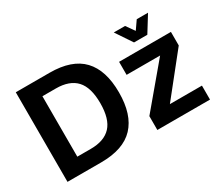

<svg xmlns="http://www.w3.org/2000/svg" viewBox="-120 -961 1419 1238"><g transform="rotate(-30 590.0 -342.5)"><path d="M75 0V-667H326Q492 -667 571.5 -583Q651 -499 651 -334Q651 -169 571.5 -84.5Q492 0 326 0ZM211 -109H311Q412 -109 462 -163Q512 -217 512 -334Q512 -451 462 -505Q412 -559 311 -559H211ZM744 0V-103L1023 -435L1037 -407H750V-504H1136V-403L871 -71L868 -104H1136V0ZM896 -564 815 -685H899L943 -623L986 -685H1070L995 -564Z"/></g></svg>

Font: Maven Pro SemiBold
Style: Regular
Weight: 600
Designer: Joe Prince
Foundry: Joe Prince
Version: Version 2.103